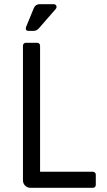

<svg xmlns="http://www.w3.org/2000/svg" viewBox="-20 -900 514 920"><path d="M90 -36V-681Q90 -687 94 -691Q98 -695 104 -695H158Q164 -695 168 -691Q172 -687 172 -681V-77H425Q431 -77 435 -73Q439 -69 439 -63V-14Q439 -8 435 -4Q431 0 425 0H126Q111 0 100.5 -10.5Q90 -21 90 -36ZM105 -771 142 -861Q150 -880 170 -880H237Q243 -880 247 -876.5Q251 -873 251 -867Q251 -861 247 -857L166 -764Q156 -752 140 -752H116Q108 -752 105 -757.5Q102 -763 105 -771Z"/></svg>

Font: Miriam Libre
Style: Regular
Weight: 400
Designer: Michal Sahar
Foundry: Hagilda
Version: Version 1.001